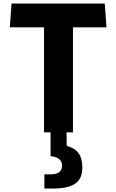

<svg xmlns="http://www.w3.org/2000/svg" viewBox="-20 -750 660 1088"><path d="M393.5 0V-595H583.5L573.5 -730H45.5L35.5 -595H229.5V0H266.5V135C303 139 331.5 151.5 331.5 189C331.5 220.5 311.5 238 266 238H231.5V318.5H278.5C413.5 318.5 446.5 270 446.5 198C446.5 128.5 416.5 92 358 76.5L357 0Z"/></svg>

Font: Monaspace Argon ExtraBold
Style: Bold
Weight: 800
Designer: Riley Cran & the Lettermatic Team
Foundry: Lettermatic
Version: Version 1.000 (Monaspace Argon)